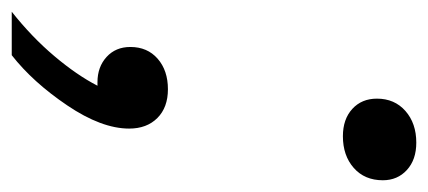

<svg xmlns="http://www.w3.org/2000/svg" viewBox="-288 -359 729 327"><g transform="rotate(90 76.5 -195.5)"><path d="M59 3H53Q27 3 10 -12.5Q-7 -28 -7 -53Q-7 -82 13 -99.5Q33 -117 65 -117Q96 -117 114 -99Q132 -81 132 -51Q132 -4 92.5 54.5Q53 113 7 149H-67Q-24 115 8.5 76.5Q41 38 59 3ZM81 -473Q81 -503 102 -521.5Q123 -540 156 -540Q185 -540 202.5 -524Q220 -508 220 -483Q220 -452 199 -433.5Q178 -415 145 -415Q116 -415 98.5 -431Q81 -447 81 -473Z"/></g></svg>

Font: Mona Sans SemiBold
Style: Italic
Weight: 600
Italic angle: -11.7°
Designer: Deni Anggara
Foundry: GitHub
Version: Version 2.000